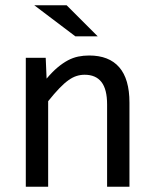

<svg xmlns="http://www.w3.org/2000/svg" viewBox="-20 -710 590 730"><path d="M78.1 -490.2H153.8L157.2 -411.1Q178.7 -436.5 198.7 -453.4Q218.8 -470.2 238 -480.5Q257.3 -490.7 277.3 -494.9Q297.4 -499 318.8 -499Q394.5 -499 433.3 -454.3Q472.2 -409.7 472.2 -319.8V0H387.2V-313Q387.2 -370.6 365.7 -398.2Q344.2 -425.8 301.8 -425.8Q286.1 -425.8 271.2 -421.1Q256.3 -416.5 240.2 -405Q224.1 -393.6 205.3 -374Q186.5 -354.5 163.1 -325.2V0H78.1ZM351.6 -571.8H266.6L110.4 -689.9H233.4ZM25.4 -490.2Z"/></svg>

Font: Code New Roman
Style: Regular
Weight: 400
Monospace: yes
Designer: Sam Radian
Foundry: Code New Roman
Version: Version 2.00 November 29, 2014